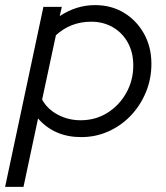

<svg xmlns="http://www.w3.org/2000/svg" viewBox="-54 -528 652 752"><path d="M-34 204 116 -501H188L180 -465Q245 -508 318 -508Q382 -508 431.5 -478Q481 -448 510 -396Q539 -344 539 -278Q539 -219 517.5 -167Q496 -115 458.5 -75.5Q421 -36 371 -13.5Q321 9 264 9Q159 9 95 -64L38 204ZM262 -57Q320 -57 366.5 -86Q413 -115 440.5 -164Q468 -213 468 -272Q468 -322 447 -360.5Q426 -399 388.5 -421Q351 -443 303 -443Q223 -443 165 -390L111 -138Q131 -101 172 -79Q213 -57 262 -57Z"/></svg>

Font: Red Hat Display
Style: Italic
Weight: 400
Italic angle: -12°
Designer: Pentagram, MCKL
Foundry: Pentagram, MCKL
Version: Version 1.023; ttfautohint (v1.8.3)